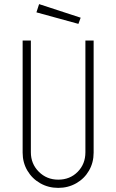

<svg xmlns="http://www.w3.org/2000/svg" viewBox="-20 -903 565 933"><path d="M90 -161V-706H130V-163Q130 -107 168.5 -68.5Q207 -30 263 -30Q320 -30 357.5 -68Q395 -106 395 -163V-706H435V-161Q435 -113 412.5 -74Q390 -35 350.5 -12.5Q311 10 263 10Q215 10 175.5 -12.5Q136 -35 113 -74Q90 -113 90 -161ZM372 -817 170 -883 157 -843 361 -787Z"/></svg>

Font: Lineal Thin
Style: Regular
Weight: 200
Designer: Created by Frank Adebiaye with contributions from Anton Moglia & Ariel Martín Pérez
Created by Frank ADEBIAYE with FontF
Foundry: Velvetyne Type Foundry
Version: Version 2.000;Glyphs 3.2 (3227)